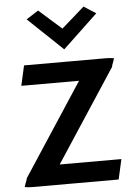

<svg xmlns="http://www.w3.org/2000/svg" viewBox="-64 -1059 777 1107"><g transform="rotate(-5 324.0 -505.5)"><path d="M129 -966 330 -775 532 -966 462 -1011 330 -895 199 -1011ZM91 -703 65 -587H399L51 -55C49 -52 48 -49 48 -44C42 -29 37 -16 34 -4C47 -1 61 0 78 0H577L603 -116H246L595 -649C596 -651 597 -654 597 -658C603 -673 608 -687 611 -699C598 -701 584 -703 568 -703Z"/></g></svg>

Font: Bluebird
Style: Regular
Weight: 400
Designer: Jasper
Foundry: Cannot Into Space Fonts
Version: Version 0.98